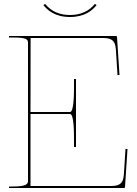

<svg xmlns="http://www.w3.org/2000/svg" viewBox="-20 -940 685 960"><path d="M330 -865C279.5 -865 237.5 -881.5 205.5 -920.5L197 -914.5C217 -889.5 254.5 -855 330 -855C403.5 -855 442 -888 463 -914.5L454.5 -920.5C424.5 -883.5 382.5 -865 330 -865ZM25 -760V-752.5H45C111 -752.5 120 -743 120 -727.5V-35.5C120 -21 113.5 -7.5 45 -7.5H25V0H600C601.5 0 605 -1 605 -4.5L617.5 -194.5L607.5 -195.5L599.5 -68.5C596.5 -26 581.5 -10 536 -10H132.5V-370H330C350 -370 350 -279 350 -235V-205H360V-545H350V-515C350 -474 350 -380 330 -380H132.5L133 -750H496C540 -750 556.5 -735.5 559.5 -691.5L567.5 -564.5L577.5 -565.5L565 -755.5C565 -757 563.5 -760 560 -760Z"/></svg>

Font: ZnikomitSC
Style: Regular
Weight: 100
Designer: gluk
Foundry: gluk
Version: Version 0.55